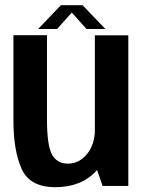

<svg xmlns="http://www.w3.org/2000/svg" viewBox="-20 -734 575 758"><path d="M385 0H486.5V-594.5H354.5V-88ZM165.5 -595H33V-257.5Q33 -140.5 65.2 -67.8Q97.5 5 198.5 5Q301.5 5 360.8 -60.2Q420 -125.5 420 -200.5L355 -227Q355 -165 324 -126.5Q293 -88 248 -88Q204.5 -88 185 -124.5Q165.5 -161 165.5 -262.5ZM130.5 -619.5H205.5L263.5 -684.5L321.5 -619.5H396L306 -713.5H220.5Z"/></svg>

Font: Anybody SemiCondensed SemiBold
Style: Regular
Weight: 600
Width: 4
Version: Version 1.113;gftools[0.9.25]